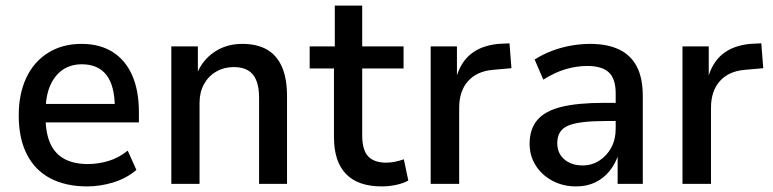

<svg xmlns="http://www.w3.org/2000/svg" viewBox="-20 -658 2766 687"><path d="M292 9Q215 9 160 -20Q105 -49 76 -106Q47 -163 47 -245Q47 -322 74 -379.5Q101 -437 152 -469Q203 -501 272 -501Q337 -501 383 -472Q429 -443 453 -388.5Q477 -334 477 -257V-220H126V-286H407L391 -269Q391 -351 361 -389.5Q331 -428 273 -428Q233 -428 204 -408Q175 -388 159 -350.5Q143 -313 143 -256V-240Q143 -182 160 -144.5Q177 -107 211 -89Q245 -71 294 -71Q331 -71 368 -82Q405 -93 437 -119L468 -50Q433 -20 386 -5.5Q339 9 292 9Z M593 0V-492H688V-393H684Q704 -443 747 -472Q790 -501 847 -501Q899 -501 934.5 -481Q970 -461 988.5 -419.5Q1007 -378 1007 -314V0H907V-308Q907 -346 897 -370.5Q887 -395 867 -406.5Q847 -418 817 -418Q782 -418 754 -402Q726 -386 710 -357Q694 -328 694 -290V0Z M1346 9Q1261 9 1218 -35.5Q1175 -80 1175 -167V-413H1088V-492H1178V-638H1276V-492H1424V-413H1276V-174Q1276 -122 1297 -99Q1318 -76 1362 -76Q1378 -76 1394.5 -79.5Q1411 -83 1425 -88L1441 -12Q1423 -2 1397.5 3.5Q1372 9 1346 9Z M1521 0V-492H1615V-378H1612Q1627 -434 1664.5 -464.5Q1702 -495 1763 -501L1803 -503L1810 -414L1743 -408Q1686 -403 1654.5 -367.5Q1623 -332 1623 -272V0Z M2041 9Q1994 9 1956 -11.5Q1918 -32 1896.5 -66.5Q1875 -101 1875 -143Q1875 -196 1902.5 -228.5Q1930 -261 1988.5 -275.5Q2047 -290 2141 -290H2197V-225H2148Q2100 -225 2066.5 -221Q2033 -217 2013 -208.5Q1993 -200 1983.5 -184.5Q1974 -169 1974 -146Q1974 -109 1999.5 -87.5Q2025 -66 2065 -66Q2097 -66 2124 -83Q2151 -100 2167 -129.5Q2183 -159 2183 -197V-324Q2183 -376 2158.5 -399Q2134 -422 2081 -422Q2043 -422 2004 -410.5Q1965 -399 1924 -373L1893 -445Q1921 -463 1953.5 -475.5Q1986 -488 2021.5 -494.5Q2057 -501 2092 -501Q2153 -501 2195 -481Q2237 -461 2258.5 -420Q2280 -379 2280 -314V0H2190V-106H2193Q2182 -72 2161 -46Q2140 -20 2110 -5.5Q2080 9 2041 9Z M2422 0V-492H2516V-378H2513Q2528 -434 2565.5 -464.5Q2603 -495 2664 -501L2704 -503L2711 -414L2644 -408Q2587 -403 2555.5 -367.5Q2524 -332 2524 -272V0Z"/></svg>

Font: Nunito Sans 10pt SemiCondensed SemiBold
Style: Regular
Weight: 600
Width: 4
Designer: Vernon Adams
Foundry: Vernon Adams
Version: Version 3.101;gftools[0.9.27]